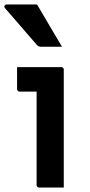

<svg xmlns="http://www.w3.org/2000/svg" viewBox="-32 -835 402 855"><path d="M131 -11Q131 -42 131 -83.5Q131 -125 131 -172Q131 -219 131 -266Q131 -313 131 -355Q131 -397 131 -427H122Q115 -427 107 -427Q99 -427 90 -427Q81 -427 72 -427Q63 -427 55 -427Q50 -427 47 -430.5Q44 -434 44 -438Q44 -462 44 -487Q44 -512 44 -536Q60 -536 81 -536Q102 -536 124.5 -536Q147 -536 168.5 -536Q190 -536 209 -536Q228 -536 241 -536Q245 -536 247 -534.5Q249 -533 250.5 -531Q252 -529 252 -525Q252 -477 252 -422Q252 -367 252 -310.5Q252 -254 252 -199.5Q252 -145 252 -95Q252 -80 252 -64Q252 -48 252 -32Q252 -16 252 0Q223 0 197.5 0Q172 0 142 0Q137 0 134 -3Q131 -6 131 -11ZM133 -815Q152 -783 170.5 -751.5Q189 -720 207.5 -688.5Q226 -657 244 -627Q222 -627 198.5 -627Q175 -627 149 -627Q143 -627 138.5 -629.5Q134 -632 132 -635Q104 -668 81 -694Q58 -720 37 -745Q16 -770 -10 -799Q-14 -804 -11.5 -809.5Q-9 -815 -3 -815Q22 -815 43 -815Q64 -815 86 -815Q108 -815 133 -815Z"/></svg>

Font: Recursive SemiBold
Style: Regular
Weight: 600
Version: Version 1.085